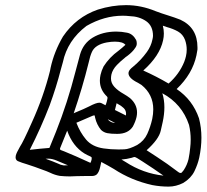

<svg xmlns="http://www.w3.org/2000/svg" viewBox="-20 -711 790 734"><path d="M605 -39.6Q565.9 -67.4 525.4 -93.3Q499 -110.8 494.6 -110.8Q491.2 -110.8 483.9 -107.9Q463.9 -102.5 444.3 -101.1L460 -91.8Q527.3 -47.9 605 -39.6ZM461.4 -269.5Q461.9 -273.4 461.9 -276.4Q461.9 -289.1 452.6 -298.1Q443.4 -307.1 429.7 -314L425.8 -316.4L419.4 -290.5L434.1 -283.2Q447.8 -275.9 461.4 -269.5ZM420.4 -240.7 392.1 -255.4Q395.5 -249.5 401.4 -246.3Q407.2 -243.2 412.8 -241.9Q418.5 -240.7 420.4 -240.7ZM93.8 -138.2Q131.3 -142.6 168.9 -145.5Q182.1 -176.8 194.3 -208Q238.3 -318.8 268.6 -437.5L286.1 -502.9Q298.3 -544.9 334 -566.9Q372.6 -590.3 424.8 -590.3Q444.3 -590.3 466.1 -585.9Q487.8 -581.5 500.5 -558.1Q502.9 -551.8 502.9 -545.4Q502.9 -542 502.4 -539.1Q500.5 -531.2 491.2 -520Q478.5 -504.9 459 -491.7L457.5 -490.2Q441.4 -477.5 427.2 -462.9Q410.2 -445.3 405.8 -425.8Q404.3 -418 404.3 -410.6Q404.3 -393.1 417.5 -378.7Q430.7 -364.3 452.6 -352.1Q466.3 -344.2 477.1 -335.9Q503.9 -312.5 503.9 -280.8Q503.9 -272.5 502 -263.7Q498 -246.1 487.8 -227.1Q469.7 -199.2 428.2 -199.2Q404.8 -199.2 390.6 -201.9Q376.5 -204.6 366.2 -214.4Q350.1 -233.9 343.8 -260.3Q342.8 -262.7 342.8 -265.1Q342.8 -270 339.8 -270Q337.9 -270 334.5 -268.6L272 -241.7Q286.1 -204.6 309.3 -177.2Q332.5 -149.9 376 -143.6Q403.3 -139.6 433.1 -139.6Q436.5 -139.6 455.1 -140.1Q473.6 -140.6 504.4 -156.7Q530.8 -172.4 543 -199.2Q555.2 -226.1 562 -256.3Q565.9 -275.4 565.9 -293Q565.9 -350.1 521 -386.2Q515.6 -390.1 507.3 -394.5Q471.2 -412.1 471.2 -431.2Q471.2 -433.1 471.7 -435.1Q473.6 -444.3 488.3 -455.6Q518.6 -480.5 541.5 -512.2Q557.6 -534.7 562.5 -559.1Q564.5 -566.4 564.9 -573.7Q564.9 -612.3 538.3 -630.4Q511.7 -648.4 475.1 -649.4Q461.9 -650.9 449.2 -650.9Q378.4 -650.9 310.5 -611.8Q237.8 -556.6 220.2 -472.7L212.4 -444.8Q194.8 -376.5 169.9 -308.6Q136.7 -222.2 93.8 -138.2ZM261.7 -277.8 265.6 -279.8Q303.7 -295.4 320.8 -304.2Q347.7 -318.4 359.9 -318.4Q363.8 -318.4 368.4 -316.4Q373 -314.5 383.3 -308.6Q384.3 -311.5 386.2 -315.9Q388.7 -323.2 390.1 -331.1Q391.1 -334 391.1 -336.4Q391.1 -339.8 389.2 -341.8Q361.8 -367.7 361.8 -402.8Q361.8 -413.6 364.3 -424.8Q367.7 -440.4 376 -457Q398.4 -492.2 433.1 -517.1Q446.8 -527.8 459.5 -539.6Q449.7 -551.8 418.9 -551.8Q405.3 -551.8 388.2 -548.8Q344.2 -540.5 331.5 -512.7Q324.2 -496.6 318.8 -471.2Q294.9 -374.5 261.7 -277.8ZM325.7 -88.4Q327.1 -91.8 328.4 -94.7Q329.6 -97.7 330.1 -100.6Q330.6 -103 330.6 -106.9V-107.4Q330.6 -110.4 325.7 -112.8Q314 -117.7 303.2 -124Q257.8 -151.9 236.8 -211.4Q224.1 -178.7 210.4 -146L209.5 -143.6V-142.1Q209.5 -139.2 211.4 -137.7Q211.9 -137.2 225.6 -132.3Q266.6 -115.7 325.7 -88.4ZM223.6 -78.6 239.7 -79.1Q218.8 -88.4 197.8 -96.7Q179.2 -104.5 164.6 -104.5L154.3 -104Q185.5 -92.8 201.2 -85.9Q211.9 -80.1 223.6 -78.6ZM624.5 -391.6Q665 -427.2 684.1 -474.1Q688.5 -485.4 690.9 -496.1Q693.8 -508.8 693.8 -521.5Q693.8 -540 687.5 -558.1Q679.2 -580.1 660.4 -590.6Q641.6 -601.1 618.2 -607.4Q609.9 -609.9 602.5 -612.8Q606.4 -597.7 606.4 -583Q606.4 -569.8 603.5 -557.1Q590.8 -497.6 527.8 -441.4Q578.1 -418.9 624.5 -391.6ZM683.1 -61.5 682.6 -61Q695.3 -80.1 700.7 -102.5Q705.1 -124.5 707 -145Q709 -161.6 709 -177.2Q709 -206.5 702.6 -233.4Q675.8 -314 600.6 -354.5Q608.4 -329.6 608.4 -300.8Q608.4 -274.4 602.1 -245.1Q601.6 -244.1 594.5 -211.4Q587.4 -178.7 540.5 -136.7Q580.1 -111.3 619.1 -84.5Q655.3 -58.1 659.7 -54.7Q665.5 -49.8 669.4 -49.8H671.9Q674.3 -49.8 681.6 -59.6ZM624.5 2.4Q593.3 2.4 562.5 -3.4Q481.4 -21.5 415.5 -64.9Q391.6 -79.1 367.2 -91.8L363.3 -74.2Q358.9 -52.2 349.1 -43.5Q341.8 -38.1 331.1 -38.1H305.2L273.9 -37.6Q260.3 -36.6 247.1 -36.6Q227.5 -36.6 208.5 -38.6Q189.5 -42 172.4 -50.3Q165 -53.7 157.7 -56.6Q106.9 -75.7 81.5 -83.5Q64 -88.4 47.9 -95.2Q39.6 -99.6 39.6 -109.9Q39.6 -112.8 40.5 -116.7Q42.5 -126 56.2 -149.9Q68.8 -168.5 102.1 -243.7Q146.5 -341.3 171.4 -440.9L173.3 -451.2Q187 -513.7 220.7 -571.3Q271 -645.5 354 -674.3Q408.7 -691.4 461.9 -691.4Q519.5 -691.4 575.7 -668Q599.1 -659.2 623 -651.9Q647 -644.5 669.4 -635.7Q734.9 -605.5 734.9 -529.8V-522Q733.4 -510.3 731 -499.5Q715.8 -428.2 655.3 -370.6Q716.3 -329.6 740.7 -258.8Q750 -223.1 750 -184.6Q750 -147.9 741.7 -108.4Q736.3 -83.5 723.4 -56.6Q710.4 -29.8 680.7 -11.7Q652.8 2.4 624.5 2.4Z"/></svg>

Font: Third Street
Style: Regular
Weight: 400
Designer: GGBotNet
Foundry: GGBotNet
Version: 0.90